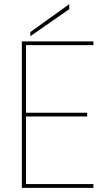

<svg xmlns="http://www.w3.org/2000/svg" viewBox="-20 -903 519 923"><path d="M429 -704V-686H105V-361H399V-343H105V-18H429V0H85V-704ZM126 -749 313 -883V-859L126 -729Z"/></svg>

Font: Poppins Thin
Style: Regular
Weight: 250
Designer: Ninad Kale (Devanagari), Jonny Pinhorn (Latin)
Foundry: Indian Type Foundry
Version: Version 3.200;PS 1.000;hotconv 16.6.54;makeotf.lib2.5.65590